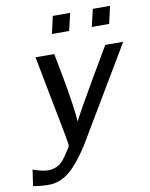

<svg xmlns="http://www.w3.org/2000/svg" viewBox="-97 -729 757 968"><g transform="rotate(-10 281.0 -244.5)"><path d="M425 -573 446 -662H534L514 -573ZM221 -573 241 -662H330L309 -573ZM119 -472Q135 -472 167.5 -471.5Q200 -471 215 -471L239 -345Q268 -185 272 -116Q280 -133 312 -190Q344 -247 376.5 -302Q409 -357 441.5 -413Q474 -469 476 -472H568L284 5Q229 92 180.5 132.5Q132 173 74 173Q34 173 -6 166L6 83Q44 97 73 100Q94 103 117 95Q140 89 158 69Q176 49 199 11Q206 1 207 -5Q207 -8 204 -27Q201 -46 199 -57Z"/></g></svg>

Font: Coval
Style: Italic
Weight: 400
Foundry: Context Ltd
Version: Version 001.000